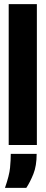

<svg xmlns="http://www.w3.org/2000/svg" viewBox="-20 -700 220 927"><path d="M22 0V-680H158V0ZM4 207Q25 147 28.5 110Q32 73 32 43H157Q157 101 141 140.5Q125 180 107 207Z"/></svg>

Font: Bricolage Grotesque 96pt Condensed Bricolage Grotesque 48pt Condensed Regular
Style: Bold
Weight: 700
Width: 3
Designer: Mathieu Triay
Foundry: Atelier Triay
Version: Version 1.001; ttfautohint (v1.8.4.7-5d5b);gftools[0.9.33.de